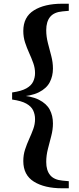

<svg xmlns="http://www.w3.org/2000/svg" viewBox="-20 -830 423 1030"><path d="M45 -296V-334Q95 -341 121.5 -356Q148 -371 158 -392.5Q168 -414 168 -438Q168 -465 158.5 -491.5Q149 -518 136.5 -545.5Q124 -573 114.5 -602Q105 -631 105 -664Q105 -739 162 -774.5Q219 -810 313 -810H349V-772L316 -769Q270 -765 249 -739.5Q228 -714 228 -668Q228 -634 237 -599Q246 -564 255 -530Q264 -496 264 -462Q264 -422 247 -389Q230 -356 188.5 -335Q147 -314 71 -310V-320Q147 -316 188.5 -295Q230 -274 247 -241.5Q264 -209 264 -168Q264 -135 255 -100.5Q246 -66 237 -31Q228 4 228 39Q228 84 249 109.5Q270 135 316 139L349 142V180H313Q219 180 162 144.5Q105 109 105 34Q105 1 114.5 -28Q124 -57 136.5 -84.5Q149 -112 158.5 -138Q168 -164 168 -191Q168 -216 158 -237.5Q148 -259 121.5 -274Q95 -289 45 -296Z"/></svg>

Font: Noto Serif TC ExtraLight Black
Style: Regular
Weight: 900
Version: Version 2.003-H1;hotconv 1.1.1;makeotfexe 2.6.0